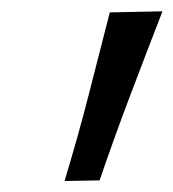

<svg xmlns="http://www.w3.org/2000/svg" viewBox="-20 -708 314 348"><path d="M97 -380Q120.5 -457.5 140.2 -534Q160 -610.5 179 -685.5L274.5 -687.5Q245 -611.5 216 -535Q187 -458.5 160.5 -381Z"/></svg>

Font: Commissioner
Style: Italic
Weight: 400
Italic angle: -12°
Designer: Kostas Bartsokas
Foundry: Kostas Bartsokas
Version: Version 1.000; ttfautohint (v1.8.3)